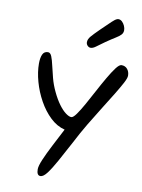

<svg xmlns="http://www.w3.org/2000/svg" viewBox="-102 -1042 812 1101"><g transform="rotate(10 303.5 -491.0)"><path d="M327.4 -372.8Q338.4 -372.8 356.2 -397.8Q374 -422.8 395.8 -461.8Q417.6 -500.8 440.9 -544.6Q464.2 -588.4 486.9 -627.4Q509.5 -666.4 528.3 -691.4Q547.2 -716.4 559.9 -716.4Q581.9 -716.4 594.4 -701Q607 -685.6 607 -662.8Q607 -649 591.4 -619.5Q575.7 -590.1 550 -547.9Q524.3 -505.7 492 -454.7Q459.8 -403.7 426.1 -347.3Q392.5 -290.8 362.4 -232.3Q327.2 -166 299.3 -115.8Q271.5 -65.5 250.2 -37.3Q228.9 -9.1 211.8 -9.1Q190 -9.1 190 -45.1Q190 -64.5 206.3 -102.7Q222.6 -141 248.5 -191.3Q274.4 -241.5 302.5 -295.5Q256.5 -307 217.9 -343.7Q179.4 -380.3 151 -431.5Q122.7 -482.6 107.1 -538.4Q91.6 -594.1 91.6 -643.4Q91.6 -676.5 100.6 -696.5Q109.7 -716.4 131.9 -716.4Q145.7 -716.4 153.6 -696.9Q161.5 -677.4 168.6 -645.3Q175.7 -613.1 185.8 -574.9Q195.9 -536.6 213.7 -499.4Q233 -458.5 254 -430.1Q275 -401.7 294.6 -387.2Q314.1 -372.8 327.4 -372.8ZM403.4 -895.7Q427.8 -918.6 445.1 -935.9Q462.4 -953.1 474.9 -963.1Q487.4 -973 497.2 -973Q508.6 -973 518.3 -963.9Q527.9 -954.8 533.8 -941.5Q539.7 -928.2 539.7 -915.7Q539.7 -900.8 530.3 -890.1Q520.9 -879.3 500 -866.7Q479.1 -854 445.5 -830.9Q412 -806.8 396.1 -795.1Q380.3 -783.5 367.2 -783.5Q357.1 -783.5 349.1 -792Q341.2 -800.5 341.2 -811.9Q341.2 -828.7 355.6 -845.9Q370.1 -863.1 403.4 -895.7Z"/></g></svg>

Font: Kalam Variable Light
Style: Regular
Weight: 300
Designer: Lipi Raval, Jonny Pinhorn
Foundry: Indian Type Foundry
Version: Version 3.000